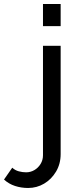

<svg xmlns="http://www.w3.org/2000/svg" viewBox="-136 -750 393 956"><path d="M-116 144 -75 85Q-61 98 -42.5 103Q-24 108 -6 108Q16 108 35 97Q54 86 66 66.5Q78 47 78 23V-522H166V17Q166 66 143 104.5Q120 143 83.5 164.5Q47 186 4 186Q-30 186 -61 176Q-92 166 -116 144ZM78 -620V-730H166V-620Z"/></svg>

Font: YasnoRaleway Medium
Style: Regular
Weight: 500
Designer: Matt McInerney, Pablo Impallari, Rodrigo Fuenzalida
Foundry: Matt McInerney, Pablo Impallari, Rodrigo Fuenzalida
Version: Version 4.026